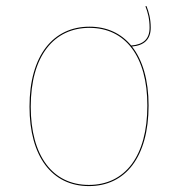

<svg xmlns="http://www.w3.org/2000/svg" viewBox="-20 -617 599 646"><path d="M487.1 -523.9C487.1 -553.4 480.9 -576.7 472.8 -596.6L469.3 -595.9C477.3 -575.9 483.3 -552.9 483.3 -523.9C483.3 -485.1 461.7 -467 421.4 -463.8C387.2 -505.1 339.3 -527.2 281 -527.2C159.6 -527.2 79.3 -431 79.3 -258.1C79.3 -91 154.6 9.1 279.1 9.1C402.4 9.1 479.9 -89 479.9 -262C479.9 -347.6 459.9 -415 424 -460.5C464.1 -463.9 487.1 -483.5 487.1 -523.9ZM279.1 5.2C156.9 5.2 83.4 -92.9 83.4 -258.1C83.4 -429.2 161.8 -523.3 281 -523.3C401.4 -523.3 475.8 -427.3 475.8 -262C475.8 -90.9 400.2 5.2 279.1 5.2Z"/></svg>

Font: Fira Sans Four
Style: Regular
Weight: 100
Designer: Carrois Corporate & Edenspiekermann AG
Foundry: Carrois Corporate GbR & Edenspiekermann AG
Version: Version 4.203;PS 004.203;hotconv 1.0.88;makeotf.lib2.5.64775